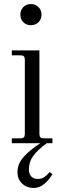

<svg xmlns="http://www.w3.org/2000/svg" viewBox="-20 -704 310 944"><path d="M173.8 -456.1V-45.9Q173.8 -33.7 178.7 -28.8Q183.6 -23.9 195.8 -23.9H237.8V0H210Q165 33.2 143.6 62.3Q122.1 91.3 122.1 128.9Q122.1 150.4 133.3 163.1Q144.5 175.8 166 175.8Q184.1 175.8 196.8 167.5Q209.5 159.2 224.1 142.1L237.8 151.9Q222.2 179.7 198.2 200Q174.3 220.2 145 220.2Q111.8 220.2 88.9 198.7Q65.9 177.2 65.9 142.1Q65.9 101.1 96.7 66.9Q127.4 32.7 178.2 0H38.1V-23.9H80.1Q92.3 -23.9 97.2 -28.8Q102.1 -33.7 102.1 -45.9V-410.2Q102.1 -422.4 97.2 -427.2Q92.3 -432.1 80.1 -432.1H38.1V-456.1ZM94.7 -669.2Q109.4 -684.1 131.8 -684.1Q154.3 -684.1 169.2 -669.2Q184.1 -654.3 184.1 -631.8Q184.1 -609.4 169.2 -594.7Q154.3 -580.1 131.8 -580.1Q109.4 -580.1 94.7 -594.7Q80.1 -609.4 80.1 -631.8Q80.1 -654.3 94.7 -669.2Z"/></svg>

Font: Flanker Steampunk
Style: Regular
Weight: 400
Designer: Alexey Kryukov, Leonardo Di Lena
Foundry: Alexey Kryukov, Leonardo Di Lena
Version: 1.210